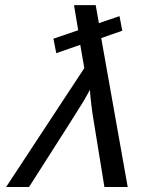

<svg xmlns="http://www.w3.org/2000/svg" viewBox="-20 -745 640 765"><path d="M467.3 -622.6 383.3 -593.3 488.8 0H396L350.1 -282.7Q347.7 -295.9 343.5 -331.1Q339.4 -366.2 338.4 -387.2Q328.6 -368.7 312.5 -341.1Q296.4 -313.5 95.7 0H4.4L315.9 -473.6L299.8 -566.4L204.1 -533.2L192.9 -590.8L291.5 -624.5L274.9 -724.6H361.3L374 -652.8L456.1 -680.7Z"/></svg>

Font: Liberation Mono
Style: Italic
Weight: 400
Italic angle: -12°
Monospace: yes
Designer: Steve Matteson
Foundry: Ascender Corporation
Version: Version 2.1.5